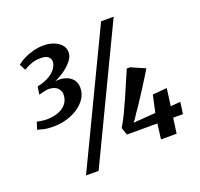

<svg xmlns="http://www.w3.org/2000/svg" viewBox="-145 -977 1240 1190"><g transform="rotate(-20 475.0 -382.0)"><path d="M143 -302.5Q95.5 -302.5 72.2 -309.2Q49 -316 37 -318L52 -366.5Q68 -363 84.2 -360.8Q100.5 -358.5 116.5 -358.5Q156.5 -358.5 190.5 -370.5Q224.5 -382.5 245.2 -407.5Q266 -432.5 266 -471Q266 -493.5 246.5 -512.8Q227 -532 184.5 -531.5Q174.5 -530 163.2 -527.8Q152 -525.5 141.8 -523Q131.5 -520.5 124 -518L132 -570Q182.5 -580.5 213.5 -599.8Q244.5 -619 258.8 -641.5Q273 -664 273 -683.5Q273 -702.5 258 -715.5Q243 -728.5 210 -728.5Q173 -728.5 147.8 -719Q122.5 -709.5 95 -693.5L74 -733.5Q92 -749.5 119.8 -763.8Q147.5 -778 182 -787.2Q216.5 -796.5 253.5 -796.5Q288.5 -796.5 318.2 -785.2Q348 -774 366.5 -753.2Q385 -732.5 385 -703.5Q385 -676 363 -648.5Q341 -621 308.8 -598.5Q276.5 -576 245 -563Q282.5 -567.5 312.5 -558.2Q342.5 -549 360.2 -527.2Q378 -505.5 378 -472Q378 -434.5 358 -403.5Q338 -372.5 304.2 -349.8Q270.5 -327 228.5 -314.8Q186.5 -302.5 143 -302.5ZM639.5 -815H722.5L308 51H225ZM738 0 751 -100.5H550L533 -149.5Q554 -183 575.5 -228Q597 -273 618 -321Q639 -369 657.2 -412Q675.5 -455 689 -485.5H711L803.5 -445Q789 -421 772.2 -393.8Q755.5 -366.5 737.8 -339.2Q720 -312 703.5 -286.2Q687 -260.5 672.8 -239.2Q658.5 -218 648 -204Q641.5 -194 633 -180.5Q624.5 -167 613.5 -155L761 -166L785.5 -278.5L880.5 -287L865 -172.5L930 -178L919.5 -100.5H855L841 0Z"/></g></svg>

Font: Merriweather Light 18pt ExtraBold
Style: Italic
Weight: 800
Italic angle: -7.8°
Version: Version 2.101